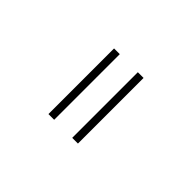

<svg xmlns="http://www.w3.org/2000/svg" viewBox="49 -831 902 902"><g transform="rotate(-45 500.0 -380.0)"><path d="M282 -478V-440H718V-478ZM282 -320V-282H718V-320Z"/></g></svg>

Font: Noto Sans CJK HK Medium
Style: Regular
Weight: 500
Designer: Ryoko NISHIZUKA 西塚涼子 (kana, bopomofo & ideographs); Paul D. Hunt (Latin, Greek & Cyrillic); Sandoll Communications 산돌커뮤니
Foundry: Adobe
Version: Version 2.004;hotconv 1.0.118;makeotfexe 2.5.65603